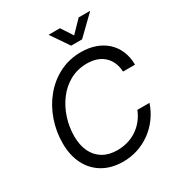

<svg xmlns="http://www.w3.org/2000/svg" viewBox="-217 -1085 1157 1240"><g transform="rotate(-30 362.0 -464.5)"><path d="M340.8 11.2Q253.4 11.2 189.9 -25.9Q126.5 -63 92.5 -130.1Q58.6 -197.3 58.6 -286.6Q58.6 -373.5 86.7 -454.8Q114.7 -536.1 167.2 -600.1Q219.7 -664.1 292.7 -701.4Q365.7 -738.8 454.6 -738.8Q512.2 -738.8 560.3 -721.9Q608.4 -705.1 643.3 -673.1Q678.2 -641.1 697.5 -595.9Q716.8 -550.8 717.3 -493.7H627.9Q626 -532.7 612.3 -563Q598.6 -593.3 575.4 -614Q552.2 -634.8 521 -645.3Q489.7 -655.8 451.2 -655.8Q380.9 -655.8 324.2 -624.8Q267.6 -593.8 228 -541Q188.5 -488.3 167.2 -422.6Q146 -356.9 146 -288.1Q146 -221.7 169.4 -173.1Q192.9 -124.5 237.3 -98.1Q281.7 -71.8 344.2 -71.8Q383.8 -71.8 420.4 -82.3Q457 -92.8 488.5 -113.5Q520 -134.3 544.4 -164.3Q568.8 -194.3 584.5 -233.4H674.8Q655.8 -176.8 622.3 -131.6Q588.9 -86.4 544.4 -54.4Q500 -22.5 448.2 -5.6Q396.5 11.2 340.8 11.2ZM415 -939.9 471.2 -854 554.7 -939.9H639.2V-938.5L502.9 -806.2H421.4L331.1 -938.5V-939.9Z"/></g></svg>

Font: Inter 28pt
Style: Italic
Weight: 400
Italic angle: -9.3988°
Designer: Rasmus Andersson
Foundry: rsms
Version: Version 4.001;git-66647c0bb